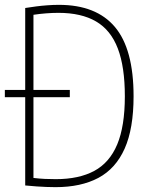

<svg xmlns="http://www.w3.org/2000/svg" viewBox="-22 -767 620 792"><path d="M-2 -366V-396H266V-366ZM207 5Q188 5 169.2 4.2Q150.5 3.5 129.2 2Q108 0.5 82 -2V-734Q103.5 -737.5 126.8 -740.5Q150 -743.5 173.8 -745.2Q197.5 -747 221 -747Q375 -747 452 -655.8Q529 -564.5 529 -370Q529 -236.5 492.2 -154Q455.5 -71.5 383.8 -33.2Q312 5 207 5ZM208 -28Q303.5 -28 366.8 -62Q430 -96 461.5 -171.2Q493 -246.5 493 -370Q493 -491 464 -567Q435 -643 374.2 -678.5Q313.5 -714 219 -714Q195 -714 168.8 -712Q142.5 -710 116 -706V-33Q141 -30 163 -29Q185 -28 208 -28Z"/></svg>

Font: Encode Sans Condensed Thin
Style: Regular
Weight: 100
Width: 3
Designer: Multiple Designers
Foundry: Impallari Type
Version: Version 3.002